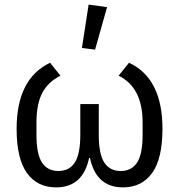

<svg xmlns="http://www.w3.org/2000/svg" viewBox="-20 -800 776 832"><path d="M392 -585 335 -592 364 -780 444 -769ZM223 12Q142 12 97 -50Q52 -112 52 -242Q52 -459 197 -528L242 -472Q188 -445 163 -397Q138 -349 138 -269V-217Q138 -132 162 -95.5Q186 -59 233 -59Q280 -59 304 -95.5Q328 -132 328 -217V-349H408V-217Q408 -132 432 -95.5Q456 -59 503 -59Q550 -59 574 -95.5Q598 -132 598 -217V-269Q598 -421 494 -472L539 -528Q684 -461 684 -242Q684 -112 639 -50Q594 12 513 12Q397 12 370 -115H366Q339 12 223 12Z"/></svg>

Font: Anuphan
Style: Regular
Weight: 400
Designer: Mike Abbink, Paul van der Laan, Pieter van Rosmalen, Mint Tantisuwanna
Foundry: Bold Monday; Cadson Demak
Version: Version 3.002;hotconv 1.0.109;makeotfexe 2.5.65596